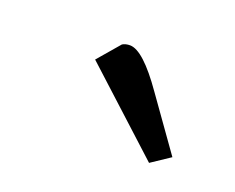

<svg xmlns="http://www.w3.org/2000/svg" viewBox="-44 -752 353 288"><g transform="rotate(20 132.0 -608.0)"><path d="M124 -686Q145 -686 182 -633L241 -550L211 -530L82 -648L112 -683Q117 -686 124 -686Z"/></g></svg>

Font: Ruluko
Style: Regular
Weight: 400
Designer: Ana Sanfelippo, Angelica Diaz, Meme Hernandez
Foundry: Ana Sanfelippo, Angelica Diaz y Meme Hernandez
Version: Version 1.001